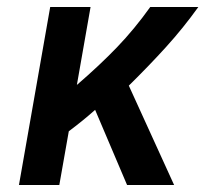

<svg xmlns="http://www.w3.org/2000/svg" viewBox="-20 -527 585 547"><path d="M342 0 251 -214Q233 -198 214.5 -183Q196 -168 176 -153L149 0H34L123 -507H238L199 -285Q264 -341 313.5 -392.5Q363 -444 408 -507H545Q502 -447 453 -393Q404 -339 347 -283L476 0Z"/></svg>

Font: Inria Sans
Style: Bold Italic
Weight: 700
Italic angle: -10°
Designer: Black Foundry Team
Foundry: Black Foundry
Version: Version 1.2; ttfautohint (v1.8.3)